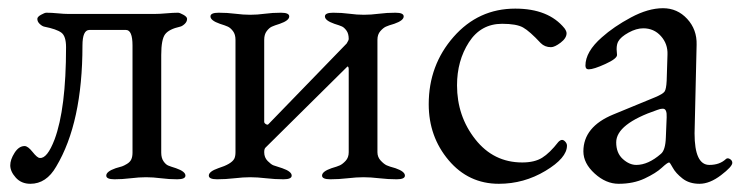

<svg xmlns="http://www.w3.org/2000/svg" viewBox="-20 -434 1806 468"><path d="M77 -49Q95 -47 113 -94Q141 -169 141 -319Q141 -346 129.5 -354.5Q118 -363 88 -369Q83 -370 77 -375.5Q71 -381 71 -388Q71 -393 80 -398Q89 -403 93 -403Q106 -403 121 -401.5Q136 -400 147 -400H356Q369 -400 385.5 -401.5Q402 -403 414 -403Q418 -403 427 -398Q436 -393 436 -388Q436 -381 430 -375.5Q424 -370 419 -369Q392 -363 382.5 -350.5Q373 -338 373 -300V-62Q373 -49 378.5 -41Q384 -33 390 -30.5Q396 -28 409 -24Q432 -16 432 -6Q432 3 412 3Q392 3 372.5 0.5Q353 -2 336 -2Q319 -2 298.5 0.5Q278 3 259 3Q239 3 239 -6Q239 -16 262 -24Q273 -27 277.5 -28.5Q282 -30 289.5 -34.5Q297 -39 300 -45.5Q303 -52 303 -62V-323Q303 -361 287 -361H198Q181 -361 181 -323Q181 -135 117 -28Q93 14 54 14Q32 14 18.5 -1Q5 -16 5 -31Q5 -45 15.5 -61.5Q26 -78 40 -78Q48 -78 59.5 -63.5Q71 -49 77 -49Z M830 -339Q830 -352 824.5 -359.5Q819 -367 813.5 -369.5Q808 -372 795 -376Q772 -384 772 -394Q772 -403 792 -403Q813 -403 831.5 -400.5Q850 -398 867 -398Q884 -398 903.5 -400.5Q923 -403 944 -403Q964 -403 964 -394Q964 -384 941 -376Q927 -372 920.5 -369Q914 -366 907 -358Q900 -350 900 -337V-63Q900 -51 908 -42.5Q916 -34 922.5 -31Q929 -28 944 -24Q967 -16 967 -6Q967 3 947 3Q926 3 904.5 0.5Q883 -2 866 -2Q849 -2 827.5 0.5Q806 3 785 3Q765 3 765 -6Q765 -16 788 -24Q802 -28 808.5 -31Q815 -34 822.5 -42Q830 -50 830 -63V-266Q830 -270 828 -272Q827 -272 826 -271L627 -74Q624 -71 624 -63Q624 -50 632.5 -41.5Q641 -33 646.5 -31Q652 -29 668 -24Q691 -16 691 -6Q691 3 671 3Q650 3 628.5 0.5Q607 -2 590 -2Q573 -2 551.5 0.5Q530 3 509 3Q489 3 489 -6Q489 -16 512 -24Q544 -34 551 -47Q554 -53 554 -63V-337Q554 -350 548 -358Q542 -366 535.5 -369Q529 -372 516 -376Q493 -384 493 -394Q493 -403 513 -403Q534 -403 553.5 -400.5Q573 -398 590 -398Q607 -398 625.5 -400.5Q644 -403 665 -403Q685 -403 685 -394Q685 -384 662 -376Q649 -372 642.5 -369Q636 -366 630 -358Q624 -350 624 -337V-137Q624 -134 628 -131.5Q632 -129 634 -131L825 -328Q830 -336 830 -339Z M1323 -319Q1308 -319 1298 -329Q1271 -358 1255 -367Q1239 -376 1204 -376Q1152 -376 1123 -331Q1094 -286 1094 -226Q1094 -151 1138.5 -94.5Q1183 -38 1253 -38Q1283 -38 1301.5 -49.5Q1320 -61 1341 -88Q1346 -93 1350 -93Q1354 -93 1358 -88.5Q1362 -84 1362 -79Q1362 -49 1309.5 -17.5Q1257 14 1196 14Q1122 14 1073.5 -43.5Q1025 -101 1025 -180Q1025 -275 1085.5 -344Q1146 -413 1236 -413Q1317 -413 1356 -365Q1361 -358 1361 -353Q1361 -341 1346.5 -330Q1332 -319 1323 -319Z M1709 -32Q1734 -32 1749 -46Q1753 -50 1759 -46.5Q1765 -43 1765 -37Q1765 -28 1737.5 -7Q1710 14 1685 14Q1660 14 1643.5 1Q1627 -12 1620 -25Q1613 -38 1611 -38Q1607 -38 1593 -25Q1579 -12 1551.5 1Q1524 14 1488 14Q1457 14 1429.5 -11Q1402 -36 1402 -65Q1402 -125 1475 -155L1577 -197Q1596 -205 1600 -211Q1604 -217 1605 -237L1607 -301Q1608 -327 1591 -346Q1574 -365 1548 -365Q1531 -365 1512 -354.5Q1493 -344 1487 -333Q1483 -326 1483 -314Q1483 -312 1483.5 -307Q1484 -302 1484 -300Q1484 -291 1455.5 -278Q1427 -265 1415 -265Q1407 -265 1407 -274Q1407 -308 1447 -343Q1476 -369 1518 -391.5Q1560 -414 1596 -414Q1631 -414 1655 -388Q1679 -362 1678 -325L1673 -109Q1673 -32 1709 -32ZM1482 -87Q1482 -61 1498 -46.5Q1514 -32 1531 -32Q1560 -32 1591 -59Q1602 -68 1603 -99L1605 -148Q1606 -169 1596 -169Q1589 -169 1582 -166Q1482 -132 1482 -87Z"/></svg>

Font: EB Garamond 08
Style: Regular
Weight: 400
Version: Version 0.016 ; ttfautohint (v1.5)